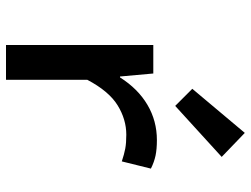

<svg xmlns="http://www.w3.org/2000/svg" viewBox="-118 -718 836 640"><g transform="rotate(90 300.0 -398.0)"><path d="M130 0V-491H225L235 -380H238Q276 -440 329.5 -471.5Q383 -503 447 -503Q477 -503 498.5 -498.5Q520 -494 542 -483L518 -386Q494 -394 475.5 -397.5Q457 -401 429 -401Q378 -401 331 -372Q284 -343 246 -271V0ZM333 -564 276 -621 423 -796 503 -719Z"/></g></svg>

Font: Source Code Pro Semibold
Style: Regular
Weight: 600
Monospace: yes
Designer: Paul D. Hunt, Teo Tuominen
Foundry: Adobe Systems Incorporated
Version: Version 2.030;PS 1.000;hotconv 16.6.51;makeotf.lib2.5.65220